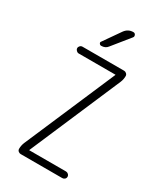

<svg xmlns="http://www.w3.org/2000/svg" viewBox="-233 -1043 965 1132"><g transform="rotate(30 250.0 -477.5)"><path d="M267.6 -924.8Q289.1 -955.1 325.2 -955.1Q335.9 -955.1 340.3 -944.8Q344.7 -934.6 337.9 -926.8L243.2 -809.6Q228.5 -790 200.2 -790Q192.4 -790 187.5 -797.4Q182.6 -804.7 188.5 -811.5ZM93.8 -66.4 358.4 -681.6V-682.6L359.4 -683.6Q359.4 -684.6 358.4 -684.6H108.4Q99.6 -684.6 92.3 -691.9Q85 -699.2 85 -708Q85 -716.8 91.8 -723.6Q98.6 -730.5 108.4 -730.5H391.6Q400.4 -730.5 407.7 -723.6Q415 -716.8 415 -708Q415 -684.6 406.2 -664.1L141.6 -47.9V-46.9L140.6 -45.9Q140.6 -44.9 141.6 -44.9H391.6Q400.4 -44.9 407.7 -38.1Q415 -31.2 415 -22Q415 -12.7 408.2 -6.3Q401.4 0 391.6 0H108.4Q99.6 0 92.3 -6.3Q85 -12.7 85 -22.5Q85 -44.9 93.8 -66.4Z"/></g></svg>

Font: Rounded Mgen+ 2m light
Style: Regular
Weight: 200
Designer: [Source Han Sans]
Ryoko NISHIZUKA  (kana & ideographs); Paul D. Hunt (Latin, Greek & Cyrillic); Wenlong ZHANG  (bopomofo
Version: Version 1.059.20150602